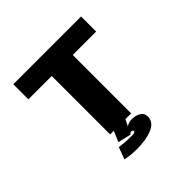

<svg xmlns="http://www.w3.org/2000/svg" viewBox="-221 -897 1293 1293"><g transform="rotate(-45 425.0 -251.0)"><path d="M344 0H309.5V-556.5H87V-700H732.5V-556.5H509.5V0H455L432 46.5Q453.5 30.5 484.5 30.5Q521 30.5 547.8 46.2Q574.5 62 574.5 95Q574.5 123 557.2 143.5Q540 164 509.8 175.5Q479.5 187 443.8 192.5Q408 198 366.5 198Q309 198 258.5 187L290.5 101.5Q341.5 109.5 383.5 109.5Q387.5 109.5 394.5 109.5Q407.5 109.5 413.5 109.5Q419.5 109.5 426.5 108.2Q433.5 107 436 104.2Q438.5 101.5 438.5 97Q438.5 86.5 421 86.5Q413.5 86.5 408 94.5L406 98L312 76.5Z"/></g></svg>

Font: League Mono Wide ExtraBold
Style: Regular
Weight: 800
Width: 8
Designer: Tyler Finck
Foundry: The League of Moveable Type / Tyler Finck
Version: Version 2.210